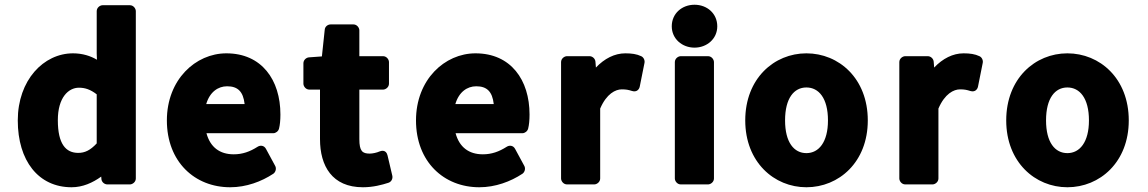

<svg xmlns="http://www.w3.org/2000/svg" viewBox="-20 -753 4844 810"><path d="M55 -245C55 -75 142 37 282 37C329 37 371 18 407 -8L408 4C410 16 421 25 433 25H528C539 25 553 15 553 0V-706C553 -717 543 -731 528 -731H413C402 -731 388 -721 388 -706V-528V-527L389 -501C362 -517 328 -528 288 -528C164 -528 55 -415 55 -245ZM224 -246C224 -342 269 -383 313 -383C338 -383 361 -376 388 -355V-148C361 -119 338 -108 310 -108C258 -108 224 -145 224 -246Z M684 -245C684 -70 802 37 951 37C1019 37 1083 13 1133 -20C1143 -27 1147 -42 1141 -53L1102 -125C1094 -140 1078 -141 1067 -134C1034 -113 1003 -102 966 -102C907 -102 867 -132 851 -191H1133C1143 -191 1154 -199 1157 -210C1161 -225 1163 -246 1163 -270C1163 -416 1084 -528 935 -528C805 -528 684 -417 684 -245ZM850 -314C865 -365 900 -389 938 -389C983 -389 1006 -367 1012 -314Z M1330 -166C1330 -53 1381 37 1511 37C1554 37 1591 27 1619 18C1631 14 1638 1 1635 -12L1615 -97C1609 -123 1588 -117 1581 -114C1570 -109 1552 -105 1540 -105C1509 -105 1496 -115 1496 -166V-375H1596C1607 -375 1621 -385 1621 -400V-491C1621 -502 1611 -516 1596 -516H1496V-625C1496 -636 1486 -650 1471 -650H1375C1363 -650 1351 -641 1350 -628L1338 -515L1283 -511C1272 -510 1260 -500 1260 -486V-400C1260 -389 1270 -375 1285 -375H1330Z M1735 -245C1735 -70 1853 37 2002 37C2070 37 2134 13 2184 -20C2194 -27 2198 -42 2192 -53L2153 -125C2145 -140 2129 -141 2118 -134C2085 -113 2054 -102 2017 -102C1958 -102 1918 -132 1902 -191H2184C2194 -191 2205 -199 2208 -210C2212 -225 2214 -246 2214 -270C2214 -416 2135 -528 1986 -528C1856 -528 1735 -417 1735 -245ZM1901 -314C1916 -365 1951 -389 1989 -389C2034 -389 2057 -367 2063 -314Z M2347 0C2347 11 2357 25 2372 25H2487C2498 25 2512 15 2512 0V-295C2539 -358 2577 -376 2603 -376C2622 -376 2631 -374 2647 -369C2667 -363 2677 -377 2679 -388L2699 -488C2701 -498 2696 -511 2685 -516C2666 -525 2645 -528 2618 -528C2573 -528 2530 -506 2494 -468L2492 -493C2491 -505 2480 -516 2467 -516H2372C2361 -516 2347 -506 2347 -491Z M2910 -552C2962 -552 3006 -589 3006 -642C3006 -696 2963 -733 2910 -733C2857 -733 2814 -696 2814 -642C2814 -589 2858 -552 2910 -552ZM2827 0C2827 11 2837 25 2852 25H2967C2978 25 2992 15 2992 0V-491C2992 -502 2982 -516 2967 -516H2852C2841 -516 2827 -506 2827 -491Z M3124 -245C3124 -69 3246 37 3382 37C3519 37 3641 -69 3641 -245C3641 -422 3519 -528 3382 -528C3246 -528 3124 -422 3124 -245ZM3292 -245C3292 -339 3330 -384 3382 -384C3434 -384 3473 -339 3473 -245C3473 -153 3434 -107 3382 -107C3330 -107 3292 -152 3292 -245Z M3774 0C3774 11 3784 25 3799 25H3914C3925 25 3939 15 3939 0V-295C3966 -358 4004 -376 4030 -376C4049 -376 4058 -374 4074 -369C4094 -363 4104 -377 4106 -388L4126 -488C4128 -498 4123 -511 4112 -516C4093 -525 4072 -528 4045 -528C4000 -528 3957 -506 3921 -468L3919 -493C3918 -505 3907 -516 3894 -516H3799C3788 -516 3774 -506 3774 -491Z M4225 -245C4225 -69 4347 37 4483 37C4620 37 4742 -69 4742 -245C4742 -422 4620 -528 4483 -528C4347 -528 4225 -422 4225 -245ZM4393 -245C4393 -339 4431 -384 4483 -384C4535 -384 4574 -339 4574 -245C4574 -153 4535 -107 4483 -107C4431 -107 4393 -152 4393 -245Z"/></svg>

Font: Falling Sky
Style: Blk
Weight: 900
Designer: Paul D. Hunt
Foundry: Adobe Systems Incorporated
Version: Version 1.02